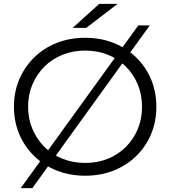

<svg xmlns="http://www.w3.org/2000/svg" viewBox="-20 -901 879 991"><path d="M125 -350Q125 -288 147.5 -235Q170 -182 209.5 -142.5Q249 -103 303 -81.5Q357 -60 420 -60Q483 -60 536.5 -81.5Q590 -103 629.5 -142.5Q669 -182 691 -234.5Q713 -287 713 -350Q713 -413 691 -465.5Q669 -518 629.5 -557.5Q590 -597 536.5 -618.5Q483 -640 420 -640Q357 -640 303 -618.5Q249 -597 209.5 -557.5Q170 -518 147.5 -465.5Q125 -413 125 -350ZM420 -706Q499 -706 566 -679.5Q633 -653 682.5 -605Q732 -557 759.5 -492Q787 -427 787 -350Q787 -273 759.5 -208Q732 -143 682.5 -95Q633 -47 566 -20.5Q499 6 420 6Q341 6 273.5 -20.5Q206 -47 156.5 -95.5Q107 -144 79.5 -208.5Q52 -273 52 -350Q52 -427 79.5 -491.5Q107 -556 156.5 -604.5Q206 -653 273 -679.5Q340 -706 420 -706ZM87 70 694 -770H753L147 70ZM355 -757 492 -881H587L425 -757Z"/></svg>

Font: Modern
Style: Small
Weight: 400
Designer: Julieta Ulanovsky
Foundry: Julieta Ulanovsky
Version: Version 8.000